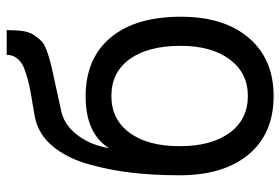

<svg xmlns="http://www.w3.org/2000/svg" viewBox="-152 -663 838 574"><g transform="rotate(-90 267.0 -376.0)"><path d="M111 -469Q155 -539 266 -539Q379 -539 441.5 -464.5Q504 -390 504 -254Q504 -125 440.5 -51Q377 23 267 23Q155 23 92.5 -51.5Q30 -126 30 -258Q30 -334 37.5 -400Q45 -466 63 -530Q81 -594 116 -636.5Q151 -679 201 -690Q215 -693 246.5 -698Q278 -703 298.5 -707.5Q319 -712 342.5 -720Q366 -728 378 -742Q390 -756 390 -775H464Q464 -746 461 -726Q458 -706 447.5 -691Q437 -676 427.5 -668Q418 -660 393.5 -652Q369 -644 350.5 -640Q332 -636 290.5 -627Q249 -618 218 -611Q178 -601 149 -562Q120 -523 111 -469ZM267 -462Q197 -462 157 -407.5Q117 -353 117 -258Q117 -163 157 -108.5Q197 -54 267 -54Q336 -54 376.5 -108.5Q417 -163 417 -255Q417 -352 377.5 -407Q338 -462 267 -462Z"/></g></svg>

Font: ColatingCofangSans
Style: Regular
Weight: 400
Foundry: GNU
Version: Version 412.227;June 27, 2022;FontCreator 11.0.0.2412 32-bit